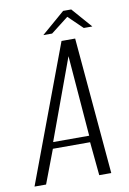

<svg xmlns="http://www.w3.org/2000/svg" viewBox="-103 -767 549 818"><g transform="rotate(-10 171.0 -358.0)"><path d="M-21 0 200 -591H259L311 0H259L245 -145H84L29 0ZM90 -173H246L218 -522ZM128 -629 229 -716H264L340 -629H303L242 -688L166 -629Z"/></g></svg>

Font: Alumni Sans Thin Light
Style: Italic
Weight: 300
Italic angle: -8°
Version: Version 1.016